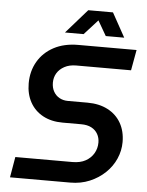

<svg xmlns="http://www.w3.org/2000/svg" viewBox="-59 -927 747 975"><g transform="rotate(5 314.5 -440.0)"><path d="M29 0 47 -105H338Q378 -105 405 -120Q432 -135 446.5 -160Q461 -185 461 -215Q461 -239 450 -258.5Q439 -278 418 -289Q397 -300 366 -300H271Q213 -300 170.5 -323Q128 -346 105 -387.5Q82 -429 82 -484Q82 -546 110.5 -595Q139 -644 191.5 -672Q244 -700 316 -700H613L594 -595H315Q280 -595 255 -581.5Q230 -568 217 -546.5Q204 -525 204 -498Q204 -472 215 -452.5Q226 -433 245 -422.5Q264 -412 288 -412H388Q448 -412 492 -389Q536 -366 559.5 -324.5Q583 -283 583 -228Q583 -184 565 -143Q547 -102 513.5 -70Q480 -38 435 -19Q390 0 336 0ZM243 -757 351 -880H477L545 -757H451L407 -833L338 -757Z"/></g></svg>

Font: MuseoModerno Medium
Style: Italic
Weight: 500
Italic angle: -9°
Designer: Pablo Cosgaya, Héctor Gatti, Marcela Romero, and the Authors of The MuseoModerno Project.
Foundry: Omnibus-Type Team
Version: Version 1.003